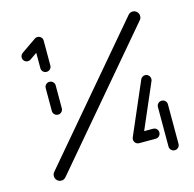

<svg xmlns="http://www.w3.org/2000/svg" viewBox="-83 -603 693 687"><g transform="rotate(-15 264.0 -259.5)"><path d="M112.6 -231.1Q104.8 -231.1 99.4 -236.5Q94.1 -241.9 94.1 -249.6V-334.1Q94.1 -341.9 99.4 -347.2Q104.8 -352.6 112.6 -352.6Q120.4 -352.6 125.7 -347.2Q131.1 -341.9 131.1 -334.1V-249.6Q131.1 -241.9 125.7 -236.5Q120.4 -231.1 112.6 -231.1ZM112.6 -518.5Q120.4 -518.5 125.7 -513.1Q131.1 -507.8 131.1 -500Q131.1 -495.6 128.9 -491.5Q126.7 -487.4 123 -484.8L68.1 -447Q63.7 -443.7 57.8 -443.7Q50 -443.7 44.6 -449.1Q39.3 -454.4 39.3 -462.2Q39.3 -466.7 41.5 -470.7Q43.7 -474.8 47.4 -477.4L102.2 -515.2Q106.7 -518.5 112.6 -518.5ZM112.6 -389.6Q104.8 -389.6 99.4 -395Q94.1 -400.4 94.1 -408.1V-500Q94.1 -507.8 99.4 -513.1Q104.8 -518.5 112.6 -518.5Q120.4 -518.5 125.7 -513.1Q131.1 -507.8 131.1 -500V-408.1Q131.1 -400.4 125.7 -395Q120.4 -389.6 112.6 -389.6ZM465.2 -518.5Q474.4 -518.5 480.9 -512Q487.4 -505.6 487.4 -496.3Q487.4 -487.8 482.2 -481.9L79.6 -7.8Q73 0 63 0Q53.7 0 47.2 -6.5Q40.7 -13 40.7 -22.2Q40.7 -30.7 45.9 -36.7L448.5 -510.7Q455.2 -518.5 465.2 -518.5ZM445.9 -75.9Q445.9 -68.1 440.6 -62.8Q435.2 -57.4 427.4 -57.4H367.8V-94.4H427.4Q435.2 -94.4 440.6 -89.1Q445.9 -83.7 445.9 -75.9ZM483 -183.3Q490.7 -183.3 496.1 -178Q501.5 -172.6 501.5 -164.8V-18.5Q501.5 -10.7 496.1 -5.4Q490.7 0 483 0Q475.2 0 469.8 -5.4Q464.4 -10.7 464.4 -18.5V-164.8Q464.4 -172.6 469.8 -178Q475.2 -183.3 483 -183.3ZM366.3 -57.4Q358.5 -57.4 353.1 -62.8Q347.8 -68.1 347.8 -75.9Q347.8 -80.4 349.3 -83.3L432.6 -276.3Q434.8 -281.1 439.3 -284.1Q443.7 -287 449.3 -287Q457 -287 462.4 -281.5Q467.8 -275.9 467.8 -268.5Q467.8 -263.7 466.3 -260.7L383.3 -68.5Q381.1 -63.3 376.7 -60.4Q372.2 -57.4 366.3 -57.4Z"/></g></svg>

Font: 26F Galaxy Hebrew
Style: Regular
Weight: 400
Designer: C₂₉H₂₅N₃O₅
Version: Version 1.000